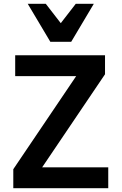

<svg xmlns="http://www.w3.org/2000/svg" viewBox="-20 -991 640 1011"><path d="M50 0H550V-110H202L533 -600V-700H60V-590H381L50 -100ZM245 -771H355L474 -971H379L300 -869L221 -971H126Z"/></svg>

Font: CommitMono
Style: Bold
Weight: 700
Monospace: yes
Designer: Eigil Nikolajsen
Foundry: Eigil Nikolajsen
Version: Version 1.143